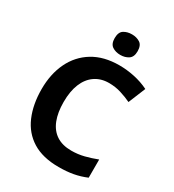

<svg xmlns="http://www.w3.org/2000/svg" viewBox="-219 -1054 1080 1189"><g transform="rotate(30 321.0 -459.5)"><path d="M387 10Q273 10 199.5 -35.5Q126 -81 90.5 -164Q55 -247 55 -356Q55 -464 95 -547Q135 -630 212 -677Q289 -724 400 -724Q453 -724 507.5 -712.5Q562 -701 611 -677L561 -555Q525 -572 484.5 -584.5Q444 -597 398 -597Q341 -597 299 -568Q257 -539 235 -485Q213 -431 213 -355Q213 -280 234 -226.5Q255 -173 297.5 -145Q340 -117 404 -117Q451 -117 494.5 -128Q538 -139 582 -156V-26Q537 -7 490.5 1.5Q444 10 387 10ZM371 -929Q404 -929 428.5 -913.5Q453 -898 453 -855Q453 -814 428.5 -798Q404 -782 371 -782Q337 -782 313 -798Q289 -814 289 -855Q289 -898 313 -913.5Q337 -929 371 -929Z"/></g></svg>

Font: Noto Sans Symbols
Style: Bold
Weight: 700
Version: Version 2.002